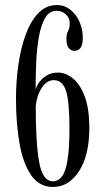

<svg xmlns="http://www.w3.org/2000/svg" viewBox="-20 -731 416 763"><path d="M190.5 12Q135.5 12 103.2 -35.5Q71 -83 57.2 -163Q43.5 -243 43.5 -340Q43.5 -406 52.8 -471.8Q62 -537.5 81.5 -591.8Q101 -646 132 -678.5Q163 -711 206 -711Q235.5 -711 258.8 -693Q282 -675 295.5 -645.5Q309 -616 309 -581.5Q309 -552 299.8 -540.5Q290.5 -529 276 -529Q262 -529 253 -540.5Q244 -552 244 -574.5Q244 -596.5 250.5 -607.5Q257 -618.5 257 -640Q257 -658 242.5 -673Q228 -688 204 -688Q175.5 -688 159 -659Q142.5 -630 134.2 -582.8Q126 -535.5 123.8 -480.5Q121.5 -425.5 121.5 -373.5Q123 -384.5 133.8 -401Q144.5 -417.5 163.8 -430Q183 -442.5 210.5 -442.5Q241.5 -442.5 270 -419.2Q298.5 -396 316.8 -347.5Q335 -299 335 -222.5Q335 -114 294.2 -51Q253.5 12 190.5 12ZM190 -10.5Q211 -10.5 225.8 -29.2Q240.5 -48 248.2 -94.2Q256 -140.5 256 -222Q256 -328 242.2 -370.2Q228.5 -412.5 194 -412.5Q166 -412.5 146 -382Q126 -351.5 122 -308.5Q122 -161.5 135.8 -86Q149.5 -10.5 190 -10.5Z"/></svg>

Font: Imbue 50pt
Style: Regular
Weight: 400
Designer: Tyler Finck
Foundry: Etcetera Type Company
Version: Version 1.102; ttfautohint (v1.8.3)